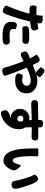

<svg xmlns="http://www.w3.org/2000/svg" viewBox="1522 -2397 956 4040"><g transform="rotate(90 2000.0 -377.0)"><path d="M273 -9Q237 68 162 29L158 27Q82 -13 98.5 -40.5Q115 -68 169 -208Q219 -337 249 -448L266 -514Q267 -519 262 -519L174 -521Q89 -522 93 -597Q98 -672 129 -668.5Q160 -665 176 -665Q217 -665 258 -666L289 -667Q298 -667 299 -675L303 -707Q311 -776 309.5 -788.5Q308 -801 396 -797H400Q488 -792 469 -706L465 -690Q464 -685 469 -686Q541 -697 570.5 -704Q600 -711 617 -640Q634 -568 553 -548Q530 -543 444 -533Q431 -532 428 -519L411 -447Q401 -406 390 -365Q372 -296 329 -167Q282 -29 273 -9ZM708 47Q578 47 509 3.5Q440 -40 440 -118Q440 -171 443 -186Q461 -269 530 -252Q600 -235 595 -217Q590 -199 590 -168Q590 -100 709 -100Q799 -100 824 -104Q907 -118 918 -43Q929 31 845 42Q803 47 708 47ZM903 -433Q895 -361 811 -371Q794 -373 728 -373Q618 -373 578.5 -368Q539 -363 531 -433Q523 -502 607 -511Q636 -514 728 -514Q814 -514 827 -513Q911 -504 903 -433Z M1501 50Q1419 72 1399 -10Q1395 -28 1359 -142Q1321 -262 1286 -345L1267 -390Q1265 -395 1261 -393L1177 -350Q1099 -311 1070 -388Q1042 -466 1120 -495L1204 -526Q1209 -528 1207 -532L1191 -563Q1172 -599 1151 -634Q1140 -653 1131 -664.5Q1122 -676 1191 -719Q1261 -763 1299 -685L1344 -593Q1347 -588 1353 -590Q1434 -626 1479 -641.5Q1524 -657 1574 -671Q1624 -685 1683 -685Q1801 -685 1875 -619Q1945 -555 1945 -462Q1945 -349 1873 -284Q1801 -219 1685 -219Q1604 -219 1584 -226Q1505 -255 1531 -322Q1557 -389 1585.5 -377Q1614 -365 1668 -365Q1715 -365 1747 -389Q1784 -417 1784 -467Q1784 -502 1754.5 -524.5Q1725 -547 1679 -547Q1587 -547 1409 -466Q1403 -463 1405 -457L1493 -236Q1509 -196 1524 -156Q1562 -51 1573.5 -11.5Q1585 28 1501 50ZM1568 -678Q1518 -630 1460 -689Q1413 -737 1399 -747.5Q1385 -758 1425 -809Q1465 -861 1531 -809Q1567 -781 1593 -753.5Q1619 -726 1568 -678Z M2403 76Q2321 98 2303 22Q2285 -53 2358 -85L2460 -129Q2465 -131 2460 -131Q2447 -130 2404 -130Q2384 -130 2331 -178Q2270 -233 2270 -321.5Q2270 -410 2333 -465Q2393 -517 2440 -517Q2483 -517 2503 -516Q2508 -516 2508 -521L2507 -562Q2507 -567 2502 -567L2172 -556Q2087 -553 2086 -626Q2084 -698 2168 -699L2500 -703Q2505 -703 2504 -708L2503 -719Q2494 -805 2580 -806Q2668 -808 2661 -721L2660 -709Q2660 -704 2665 -704L2853 -705Q2938 -705 2937 -634Q2936 -562 2852 -564L2663 -568Q2658 -568 2658 -563L2659 -455Q2659 -427 2675 -404Q2698 -369 2698 -284Q2698 -172 2625 -77Q2537 39 2403 76ZM2539 -332Q2534 -363 2524.5 -376.5Q2515 -390 2479 -390Q2453 -390 2444 -382.5Q2435 -375 2425 -366Q2415 -357 2415 -325Q2415 -299 2434.5 -281.5Q2454 -264 2480.5 -264Q2507 -264 2515 -274.5Q2523 -285 2532.5 -298Q2542 -311 2539 -332Z M3359 29Q3263 29 3202 -56Q3134 -150 3114 -345Q3103 -450 3103 -618Q3103 -681 3100.5 -694Q3098 -707 3187 -707Q3277 -708 3271.5 -679.5Q3266 -651 3266 -588Q3266 -457 3272 -390Q3282 -280 3300 -229Q3322 -167 3362 -167Q3392 -167 3422 -238Q3442 -287 3450 -323.5Q3458 -360 3519 -285L3536 -265Q3580 -210 3554 -145Q3528 -80 3476 -24Q3426 29 3359 29ZM3874 -142Q3792 -136 3784 -219Q3780 -260 3743 -393Q3692 -569 3664.5 -599.5Q3637 -630 3693 -679Q3749 -729 3803 -665Q3838 -624 3895 -451Q3948 -293 3952 -232Q3957 -149 3874 -142Z"/></g></svg>

Font: Resource Han Rounded JP Heavy
Style: Regular
Weight: 900
Designer: Cyano Hao (round all glyphs); Ryoko NISHIZUKA 西塚涼子 (kana, bopomofo & ideographs); Paul D. Hunt (Latin, Greek & Cyrillic)
Foundry: Cyano Hao
Version: 0.990